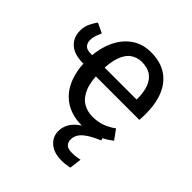

<svg xmlns="http://www.w3.org/2000/svg" viewBox="-205 -681 1049 1049"><g transform="rotate(45 319.0 -156.5)"><path d="M5 -347Q5 -379 17 -404Q29 -429 43 -448L100 -421Q92 -403 86 -386.5Q80 -370 80 -351Q80 -327 93 -313.5Q106 -300 134 -300H203V-233H145Q75 -233 40 -264.5Q5 -296 5 -347ZM364 -539Q435 -539 483.5 -507.5Q532 -476 556.5 -418Q581 -360 581 -279Q581 -266 580.5 -253.5Q580 -241 579 -232H227V-300H490Q490 -302 490 -303.5Q490 -305 490 -306Q490 -358 476.5 -393.5Q463 -429 435.5 -447.5Q408 -466 366 -466Q328 -466 300 -445.5Q272 -425 257 -380.5Q242 -336 242 -265Q242 -192 260.5 -147.5Q279 -103 311.5 -83Q344 -63 385 -63Q424 -63 456 -74Q488 -85 522 -109L562 -54Q523 -23 478 -5.5Q433 12 378 12Q305 12 252.5 -20.5Q200 -53 172.5 -114Q145 -175 145 -258Q145 -340 171.5 -403.5Q198 -467 247 -503Q296 -539 364 -539ZM498 -39 512 -6Q461 16 434.5 35Q408 54 398.5 72Q389 90 389 108Q389 130 401.5 143Q414 156 445 156Q461 156 474.5 154.5Q488 153 506 149L497 219Q482 222 468 224Q454 226 434 226Q376 226 342.5 197Q309 168 309 125Q309 88 329.5 58Q350 28 392 4Q434 -20 498 -39Z"/></g></svg>

Font: Fira Sans Variable
Style: Regular
Weight: 400
Designer: Carrois Corporate & Edenspiekermann AG
Foundry: Carrois Corporate GbR & Edenspiekermann AG
Version: Version 4.202